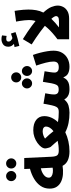

<svg xmlns="http://www.w3.org/2000/svg" viewBox="804 -1765 966 2614"><g transform="rotate(-90 1287.0 -458.0)"><path d="M197 -719Q168 -719 148 -739.5Q128 -760 128 -788Q128 -817 148 -837.5Q168 -858 197 -858Q225 -858 245.5 -837.5Q266 -817 266 -788Q266 -760 245.5 -739.5Q225 -719 197 -719ZM369 -719Q339 -719 319.5 -739Q300 -759 300 -788Q300 -817 319.5 -837.5Q339 -858 369 -858Q397 -858 417.5 -837.5Q438 -817 438 -788Q438 -759 417.5 -739Q397 -719 369 -719Z M533 5Q464 5 413 -17Q362 -39 336 -89Q277 -80 222 -84Q167 -88 122.5 -108.5Q78 -129 52 -167.5Q26 -206 26 -265Q26 -335 62 -387.5Q98 -440 159 -476.5Q220 -513 296 -533L293 -611H443L460 -242Q463 -181 480.5 -161Q498 -141 543 -141Q579 -141 596.5 -120Q614 -99 614 -70Q614 -36 592.5 -15.5Q571 5 533 5ZM175 -277Q175 -253 194.5 -239.5Q214 -226 245.5 -222Q277 -218 311 -224L303 -385Q248 -373 211.5 -344Q175 -315 175 -277Z M532 5 542 -141Q580 -141 613.5 -145Q647 -149 677 -156Q655 -183 634.5 -206Q614 -229 594 -251Q590 -255 585 -270.5Q580 -286 576.5 -302.5Q573 -319 573 -325Q573 -351 593.5 -379Q614 -407 649 -432Q684 -457 728 -472.5Q772 -488 820 -488Q911 -488 962 -448Q1013 -408 1013 -338Q1013 -288 991.5 -240.5Q970 -193 932 -152Q989 -141 1071 -141Q1105 -141 1123 -120.5Q1141 -100 1141 -69Q1141 -36 1119 -15.5Q1097 5 1061 5Q985 5 919.5 -8Q854 -21 793 -52Q737 -25 670.5 -10Q604 5 532 5ZM707 -328Q735 -300 760 -271.5Q785 -243 808 -213Q839 -236 855 -262.5Q871 -289 871 -314Q871 -335 854.5 -347.5Q838 -360 807 -360Q781 -360 754.5 -351.5Q728 -343 707 -328Z M1541 -652Q1511 -652 1491.5 -672Q1472 -692 1472 -720Q1472 -749 1491.5 -769Q1511 -789 1541 -789Q1569 -789 1589 -769Q1609 -749 1609 -720Q1609 -692 1589 -672Q1569 -652 1541 -652ZM1459 -504Q1430 -504 1410 -524.5Q1390 -545 1390 -573Q1390 -601 1410 -622Q1430 -643 1459 -643Q1486 -643 1506.5 -622Q1527 -601 1527 -573Q1527 -545 1506.5 -524.5Q1486 -504 1459 -504ZM1627 -504Q1598 -504 1579 -524.5Q1560 -545 1560 -573Q1560 -601 1579 -622Q1598 -643 1627 -643Q1655 -643 1675 -622Q1695 -601 1695 -573Q1695 -545 1675 -524.5Q1655 -504 1627 -504Z M1059 5 1069 -141Q1095 -141 1111.5 -147.5Q1128 -154 1139.5 -174.5Q1151 -195 1160.5 -237Q1170 -279 1182 -349L1324 -325Q1320 -301 1314 -267.5Q1308 -234 1308 -204Q1308 -175 1323 -158.5Q1338 -142 1375 -142Q1398 -142 1414 -148Q1430 -154 1440.5 -175Q1451 -196 1460 -239Q1469 -282 1480 -357L1624 -334Q1618 -300 1612 -260Q1606 -220 1606 -198Q1606 -174 1622.5 -157.5Q1639 -141 1679 -141Q1718 -141 1737 -158Q1756 -175 1756 -215Q1756 -257 1740.5 -318Q1725 -379 1701 -448L1846 -493Q1863 -446 1876 -395Q1889 -344 1896.5 -296.5Q1904 -249 1904 -213Q1904 -143 1875 -94.5Q1846 -46 1796.5 -20.5Q1747 5 1686 5Q1631 5 1594.5 -13.5Q1558 -32 1541 -80Q1521 -42 1496.5 -24Q1472 -6 1442.5 -0.5Q1413 5 1379 5Q1356 5 1330.5 0.5Q1305 -4 1281 -19.5Q1257 -35 1239 -66Q1203 -21 1156 -8Q1109 5 1059 5Z M1969 -678 1953 -743Q1980 -748 1997 -751Q1981 -764 1969.5 -783.5Q1958 -803 1958 -827Q1958 -876 1989.5 -898.5Q2021 -921 2061 -921Q2090 -921 2112 -913L2105 -851Q2096 -853 2086 -854.5Q2076 -856 2066 -856Q2028 -856 2028 -826Q2028 -805 2044 -791Q2060 -777 2076 -772Q2109 -781 2137 -792L2157 -730Q2120 -716 2069.5 -702Q2019 -688 1969 -678Z M2293 -286Q2241 -334 2162 -392.5Q2083 -451 1989 -510L2061 -630Q2168 -563 2244 -506.5Q2320 -450 2372 -403Z M2518 -154Q2518 -118 2500.5 -82.5Q2483 -47 2444 -23.5Q2405 0 2341 0H2059V-158Q2154 -229 2211.5 -293Q2269 -357 2295 -419Q2321 -481 2321 -547Q2321 -573 2317.5 -606Q2314 -639 2309 -670Q2304 -701 2300 -722L2446 -742Q2449 -722 2453.5 -690.5Q2458 -659 2461 -623Q2464 -587 2464 -555Q2464 -499 2455 -447.5Q2446 -396 2423 -351Q2480 -289 2499 -241.5Q2518 -194 2518 -154ZM2221 -138H2300Q2345 -138 2360 -149Q2375 -160 2375 -177Q2375 -199 2338 -242Q2312 -215 2282.5 -188.5Q2253 -162 2221 -138Z"/></g></svg>

Font: Noto Sans Arabic Cond ExtBd
Style: Regular
Weight: 800
Width: 3
Designer: Monotype Design Team, Nadine Chahine, Nizar Qandah and Khaled Hosny
Foundry: Monotype Imaging Inc.
Version: Version 2.012; ttfautohint (v1.8.4.7-5d5b)